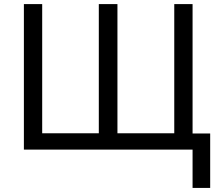

<svg xmlns="http://www.w3.org/2000/svg" viewBox="-20 -734 1081 942"><path d="M97.2 0V-713.9H187V-80.1H464.8V-713.9H556.2V-80.1H835V-713.9H924.8V-79.1H1011.2V188H924.8V0Z"/></svg>

Font: NotoSans
Style: Regular
Weight: 400
Designer: Monotype Design team
Foundry: Monotype Imaging Inc.
Version: Version 1.04